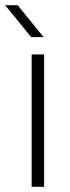

<svg xmlns="http://www.w3.org/2000/svg" viewBox="-41 -720 270 740"><path d="M81 0V-510H129V0ZM79 -577 -21 -700H27L127 -577Z"/></svg>

Font: MuseoModerno ExtraLight
Style: Regular
Weight: 200
Designer: Pablo Cosgaya, Héctor Gatti, Marcela Romero, and the Authors of The MuseoModerno Project.
Foundry: Omnibus-Type Team
Version: Version 1.001